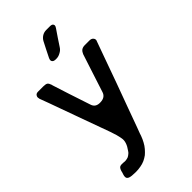

<svg xmlns="http://www.w3.org/2000/svg" viewBox="-292 -862 1150 1150"><g transform="rotate(-45 283.0 -286.5)"><path d="M246.1 -648.4Q241.2 -638.7 241.2 -631.8Q241.2 -626 244.1 -622.1Q250 -612.3 268.6 -612.3H273.4Q292 -612.3 308.6 -622.1Q326.2 -630.9 335.9 -646.5Q351.6 -668.9 368.2 -695.3Q385.7 -720.7 401.4 -744.1Q408.2 -753.9 408.2 -760.7Q407.2 -764.6 406.2 -767.6Q401.4 -777.3 383.8 -777.3H351.6Q333 -777.3 317.4 -767.6Q301.8 -757.8 293 -741.2Q282.2 -719.7 269.5 -695.3Q257.8 -669.9 246.1 -648.4ZM100.6 -550.8Q85.9 -550.8 56.6 -550.8Q40 -550.8 34.2 -540Q30.3 -534.2 30.3 -527.3Q30.3 -521.5 32.2 -514.6Q41 -491.2 53.7 -457Q66.4 -421.9 81.1 -380.9Q108.4 -303.7 139.6 -218.8Q170.9 -132.8 192.4 -73.2Q207 -33.2 212.9 2Q219.7 37.1 186.5 82Q184.6 85.9 181.6 88.9Q178.7 91.8 175.8 94.7Q167 102.5 157.2 107.4Q146.5 111.3 134.8 112.3Q130.9 112.3 126 112.3Q121.1 112.3 116.2 111.3Q97.7 109.4 87.9 114.3Q79.1 119.1 73.2 137.7Q71.3 142.6 70.3 149.4Q68.4 155.3 66.4 161.1Q60.5 180.7 66.4 189.5Q72.3 198.2 88.9 201.2Q98.6 203.1 108.4 203.1Q118.2 204.1 129.9 204.1Q152.3 204.1 171.9 200.2Q190.4 197.3 208 189.5Q224.6 181.6 239.3 170.9Q252.9 159.2 265.6 144.5Q278.3 129.9 288.1 111.3Q297.9 93.8 305.7 72.3Q305.7 72.3 310.5 57.6Q316.4 43.9 325.2 18.6Q341.8 -26.4 368.2 -99.6Q395.5 -173.8 423.8 -251Q452.1 -331.1 478.5 -403.3Q504.9 -475.6 518.6 -514.6Q521.5 -520.5 521.5 -525.4Q521.5 -533.2 515.6 -540Q506.8 -549.8 491.2 -549.8Q477.5 -549.8 450.2 -549.8Q434.6 -549.8 422.9 -542Q412.1 -533.2 406.2 -518.6Q393.6 -479.5 371.1 -411.1Q348.6 -341.8 327.1 -275.4Q316.4 -242.2 275.4 -241.2Q234.4 -239.3 223.6 -273.4Q202.1 -339.8 178.7 -409.2Q156.2 -479.5 143.6 -518.6Q143.6 -518.6 144.5 -518.6Q137.7 -539.1 129.9 -544.9Q121.1 -550.8 100.6 -550.8Z"/></g></svg>

Font: DeepSea
Style: Medium
Weight: 500
Designer: Stem
Version: Version 3.019;git-0a5106e0b